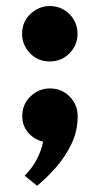

<svg xmlns="http://www.w3.org/2000/svg" viewBox="-20 -463 339 634"><path d="M144 -260Q105.5 -260 79.2 -287.2Q53 -314.5 53 -351Q53 -391.5 80.8 -417.2Q108.5 -443 144 -443Q183.5 -443 209.8 -416Q236 -389 236 -351Q236 -314 209.5 -287Q183 -260 144 -260ZM102.5 150.5 61.5 117Q108.5 70 122.5 5Q92.5 -2.5 73 -25.2Q53.5 -48 53.5 -79Q53.5 -119.5 81.2 -145.2Q109 -171 144.5 -171Q184 -171 210.2 -144Q236.5 -117 236.5 -79Q236.5 -30.5 216.2 11.8Q196 54 165.5 89Q135 124 102.5 150.5Z"/></svg>

Font: Lucymar Sans
Style: Bold
Weight: 700
Foundry: The League of Moveable Type (original font) / Main changes by Cristiano Sobral with portions from Mirco Monsees
Version: Version 2.001;August 30, 2020;FontCreator 13.0.0.2681 64-bit